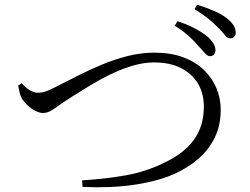

<svg xmlns="http://www.w3.org/2000/svg" viewBox="-20 -814 1040 800"><path d="M805.7 -623.4Q789.7 -642.7 766.1 -664.1Q742.5 -685.5 707.6 -707L719.9 -725.3Q757.9 -713.4 787.7 -697.8Q817.5 -682.2 837.7 -667.2Q876.3 -635.5 877.5 -607.8Q878.5 -595.6 872.8 -588.2Q867.2 -580.8 856.8 -580Q844.4 -579.2 833.3 -592.9Q822.2 -606.6 805.7 -623.4ZM888.7 -699Q870.9 -717.6 848.1 -736.1Q825.3 -754.6 790.6 -775.9L801.1 -794.2Q840.4 -782.3 871 -768.8Q901.6 -755.4 921.5 -740.8Q940.9 -726 951 -711.6Q961.1 -697.2 962.1 -681Q963.1 -669.5 956.7 -661.9Q950.4 -654.4 938.9 -654.4Q927.8 -653.6 917.2 -667.5Q906.6 -681.4 888.7 -699ZM70.4 -467Q86.3 -449.1 103.9 -438.3Q121.5 -427.6 137.2 -427.6Q147.2 -427.6 157.2 -429.4Q167.3 -431.2 183.4 -438.1Q199.5 -445.1 225.5 -458.6Q261.1 -477 306.6 -499.8Q352.1 -522.7 404.2 -544.5Q456.4 -566.4 511.7 -580.5Q567.1 -594.6 623.2 -594.6Q691.4 -594.6 743.2 -575.4Q794.9 -556.1 829.6 -522.5Q864.3 -488.8 882 -446.4Q899.6 -403.9 899.6 -357.4Q899.6 -292.6 875.6 -242.5Q851.6 -192.4 809.5 -155.1Q767.5 -117.8 712.7 -92.2Q679.8 -76.6 636.7 -64.5Q593.6 -52.4 543.6 -44.8Q493.5 -37.2 438.2 -34.8Q382.8 -32.5 324.1 -35.1L321.9 -62.4Q421.7 -68.7 504.8 -83.6Q587.8 -98.4 663.4 -135.4Q747.7 -175.3 788.5 -232.3Q829.4 -289.2 829.4 -369.3Q829.4 -425.4 804.2 -466.8Q779 -508.2 732.7 -531.1Q686.4 -553.9 622.4 -553.9Q586.1 -553.9 548.5 -544.4Q510.8 -534.8 474.1 -519.4Q437.3 -504 403.7 -485.6Q370.1 -467.3 341.5 -449.4Q312.8 -431.4 290.1 -417.6Q235 -382.7 208.7 -362.9Q182.4 -343.1 160 -343.1Q144.9 -343.1 127.2 -352.3Q109.5 -361.4 94.9 -375.2Q80.3 -388.9 72.1 -401.3Q65.1 -413.8 61.8 -428.1Q58.6 -442.4 55.6 -457.2Z"/></svg>

Font: Early Summer Mincho VF
Style: Regular
Weight: 250
Designer: GuiWonder
Version: Version 1.002